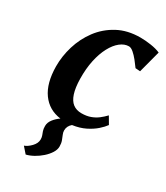

<svg xmlns="http://www.w3.org/2000/svg" viewBox="-203 -652 864 999"><g transform="rotate(30 229.0 -153.0)"><path d="M92 225Q112 218 131.8 197.2Q151.5 176.5 151.5 153.5Q151.5 141 147.8 131.2Q144 121.5 140 110Q136 98.5 136 81Q136 60 150.8 41Q165.5 22 186 8Q113.5 -1.5 72.5 -58.5Q31.5 -115.5 30.5 -216Q30 -276.5 48.5 -338Q67 -399.5 105.2 -451Q143.5 -502.5 201.5 -534Q259.5 -565.5 337 -565.5Q365.5 -565.5 399.5 -560.5Q433.5 -555.5 457 -545L422 -412.5Q415 -413 407.8 -413.5Q400.5 -414 393.5 -414.5Q381.5 -431.5 366.2 -450.5Q351 -469.5 335.5 -482.8Q320 -496 307.5 -496Q281 -496 256 -476.2Q231 -456.5 211.5 -420Q192 -383.5 181.2 -333.5Q170.5 -283.5 171.5 -223Q172.5 -169.5 183.5 -135.8Q194.5 -102 215.2 -86.2Q236 -70.5 266.5 -70.5Q297 -70.5 320.2 -79Q343.5 -87.5 361.8 -101.5Q380 -115.5 396 -132.5L421.5 -89Q409.5 -72 387 -52Q364.5 -32 331.5 -15.5Q298.5 1 255 7Q244.5 16 239 27Q233.5 38 233.5 51.5Q233.5 63 238.8 75.2Q244 87.5 249.5 102Q255 116.5 255 136.5Q255 155.5 242.5 175.2Q230 195 210.2 212.5Q190.5 230 167.5 242.8Q144.5 255.5 123 260.5Z"/></g></svg>

Font: Merriweather 24pt
Style: Bold Italic
Weight: 700
Italic angle: -7.8°
Designer: Eben Sorkin
Foundry: Eben Sorkin
Version: Version 2.101